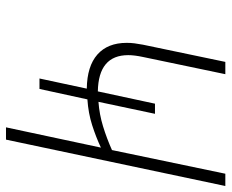

<svg xmlns="http://www.w3.org/2000/svg" viewBox="-84 -670 754 625"><g transform="rotate(90 292.5 -357.0)"><path d="M394 0 460 -309Q426 -293 387 -280.5Q348 -268 303 -265L269 -109H235L268 -263Q195 -264 157 -297.5Q119 -331 119 -393Q119 -406 120.5 -418Q122 -430 125 -446L181 -714H221L165 -446Q159 -418 159 -398Q159 -301 277 -299L317 -485H350L311 -301Q352 -304 391 -316Q430 -328 468 -345L545 -714H585L434 0Z"/></g></svg>

Font: Noto Sans Disp ExtLt
Style: Italic
Weight: 200
Italic angle: -12°
Designer: Monotype Design Team
Foundry: Monotype Imaging Inc.
Version: Version 2.000;GOOG;noto-source:20170915:90ef993387c0